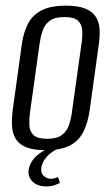

<svg xmlns="http://www.w3.org/2000/svg" viewBox="-20 -523 393 678"><path d="M141.3 7.3Q99.2 7.3 73.9 -2.6Q48.6 -12.5 36.4 -31.1Q24.3 -49.7 22.6 -76.6Q20.9 -103.6 25.4 -138L57.4 -369.4Q63.2 -407.7 78.1 -437.9Q93 -468 125 -485.5Q156.9 -503 213.3 -503Q255.3 -503 280.6 -492.8Q305.9 -482.6 317.8 -464.5Q329.6 -446.3 331.4 -422.2Q333.2 -398 329.3 -369.4L297.3 -138.2Q291.3 -92.4 275.5 -59.8Q259.7 -27.1 228.1 -9.9Q196.5 7.3 141.3 7.3ZM146.5 -32.9Q180.7 -32.9 198.2 -46Q215.8 -59.2 223.2 -80.5Q230.6 -101.7 233.7 -124.8L268.2 -371.6Q271.6 -395 270.4 -415.7Q269.3 -436.5 255.5 -449.7Q241.7 -462.8 207.5 -462.8Q173.3 -462.8 155.7 -449.7Q138.2 -436.5 130.9 -415.7Q123.7 -395 120.2 -371.6L85.8 -124.8Q82.7 -101.7 83.7 -80.5Q84.7 -59.2 98.5 -46Q112.3 -32.9 146.5 -32.9ZM142 135.3Q113.3 135.3 95.6 118.8Q77.8 102.3 81.1 77.3Q85.8 48.6 108.8 27.8Q131.9 7 157.5 -0.6L189.1 0Q161.1 12 144.9 30.8Q128.6 49.7 125.9 68.8Q123.2 88.3 134.5 98.3Q145.9 108.3 158.6 108.3Q167.7 108.3 174.7 106Q181.7 103.8 185.1 102.4L191.4 123Q184.7 126.7 172.8 131Q160.8 135.3 142 135.3Z"/></svg>

Font: Alumni Sans SC Thin
Style: Italic
Weight: 100
Italic angle: -8°
Designer: Robert E. Leuschke
Foundry: Robert E. Leuschke
Version: Version 1.016